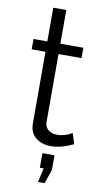

<svg xmlns="http://www.w3.org/2000/svg" viewBox="-98 -742 532 987"><g transform="rotate(10 167.5 -249.0)"><path d="M210 199H175L192 125H172V49H235V125ZM307 -80 325 -25Q263 6 207 6Q160 6 128.5 -19.5Q97 -45 97 -94V-467H25V-521H97V-697H165V-521H285V-467H165V-113Q165 -86 183.5 -71.5Q202 -57 228 -57Q270 -57 307 -80Z"/></g></svg>

Font: Raleway
Style: Regular
Weight: 400
Designer: Matt McInerney, Pablo Impallari, Rodrigo Fuenzalida
Foundry: Matt McInerney, Pablo Impallari, Rodrigo Fuenzalida
Version: Version 1.000;PS 001.001;hotconv 1.0.56; ttfautohint (v1.5)